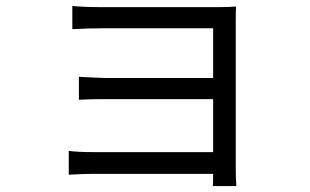

<svg xmlns="http://www.w3.org/2000/svg" viewBox="-20 -569 1040 645"><path d="M695 56Q696 47 696 15H293Q259 15 211 18V-62Q243 -58 293 -58H696V-236H335Q285 -236 245 -234V-311Q321 -307 334 -307H696V-474H325Q277 -474 223 -471V-549Q261 -545 325 -545H712Q747 -545 773 -547Q772 -536 772 -496V2Q772 28 774 56Z"/></svg>

Font: KaiGen Gothic CN Regular
Style: Regular
Weight: 400
Designer: Ryoko NISHIZUKA  (kana & ideographs); Paul D. Hunt (Latin, Greek & Cyrillic); Wenlong ZHANG  (bopomofo); Sandoll Communi
Foundry: Adobe Systems Incorporated
Version: Version 1.002.20150501